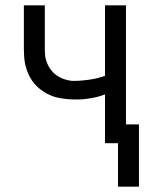

<svg xmlns="http://www.w3.org/2000/svg" viewBox="-20 -540 565 724"><path d="M425 164V0H376V-184Q368 -181 360 -178.5Q352 -176 344 -174Q336 -172 327 -170.5Q318 -169 308 -167.5Q298 -166 290 -165.5Q282 -165 277 -165H263Q247 -165 231.5 -166.5Q216 -168 201 -171Q186 -174 171.5 -180Q157 -186 144 -194.5Q131 -203 119.5 -214Q108 -225 99.5 -238Q91 -251 85 -265.5Q79 -280 75.5 -295Q72 -310 71 -328Q70 -346 70 -357V-520H149V-370Q149 -360 149 -350.5Q149 -341 150 -331.5Q151 -322 154 -312.5Q157 -303 161 -294.5Q165 -286 171 -278Q177 -270 184 -263.5Q191 -257 199.5 -252Q208 -247 216.5 -243.5Q225 -240 236.5 -237.5Q248 -235 254 -235H262Q270 -235 278.5 -235.5Q287 -236 295.5 -237Q304 -238 313 -239Q322 -240 332 -242Q342 -244 349.5 -246Q357 -248 363 -250L376 -254V-520H455V-71H504V164Z"/></svg>

Font: Iosevka Pride
Style: Regular
Weight: 400
Monospace: yes
Designer: Belleve Invis
Foundry: Belleve Invis
Version: Version 30.3.1; ttfautohint (v1.8.4)